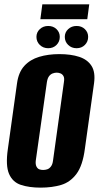

<svg xmlns="http://www.w3.org/2000/svg" viewBox="-20 -848 453 880"><path d="M166 12Q114 12 76 -0.5Q38 -13 21.5 -51Q5 -89 16 -165L58 -466Q65 -517 91.5 -546Q118 -575 159.5 -587.5Q201 -600 252 -600Q305 -600 343 -587.5Q381 -575 399.5 -546Q418 -517 411 -466L369 -166Q359 -89 330.5 -51Q302 -13 260.5 -0.5Q219 12 166 12ZM178 -69Q187 -69 196.5 -72Q206 -75 213.5 -85Q221 -95 223 -112L273 -472Q276 -490 271 -499Q266 -508 257.5 -511.5Q249 -515 240 -515Q231 -515 221.5 -511.5Q212 -508 205 -499Q198 -490 195 -472L144 -112Q142 -95 147 -85Q152 -75 160 -72Q168 -69 178 -69ZM201 -627Q178 -627 162.5 -642Q147 -657 147 -679Q147 -700 162.5 -714.5Q178 -729 201 -729Q224 -729 239 -714.5Q254 -700 254 -679Q254 -657 239 -642Q224 -627 201 -627ZM331 -627Q308 -627 292.5 -642Q277 -657 277 -679Q277 -700 292.5 -714.5Q308 -729 331 -729Q354 -729 369 -714.5Q384 -700 384 -679Q384 -657 369 -642Q354 -627 331 -627ZM165 -760 174 -828H389L380 -760Z"/></svg>

Font: Alumni Sans Thin ExtraBold
Style: Italic
Weight: 800
Italic angle: -8°
Version: Version 1.016